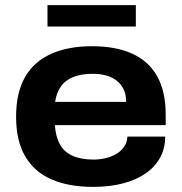

<svg xmlns="http://www.w3.org/2000/svg" viewBox="-20 -720 711 752"><path d="M345 12Q249 12 181.5 -17.5Q114 -47 78.5 -108Q43 -169 43 -263Q43 -357 78 -418Q113 -479 180 -509Q247 -539 340 -539Q434 -539 498.5 -509.5Q563 -480 596 -420.5Q629 -361 629 -271V-230H195Q198 -184 215 -154Q232 -124 265 -109.5Q298 -95 347 -95Q370 -95 393.5 -100.5Q417 -106 435.5 -117Q454 -128 466 -145Q478 -162 479 -185H627Q627 -139 607 -102.5Q587 -66 550 -40.5Q513 -15 461 -1.5Q409 12 345 12ZM196 -321H474Q474 -350 464 -370.5Q454 -391 436.5 -404.5Q419 -418 395.5 -424.5Q372 -431 343 -431Q300 -431 268.5 -419Q237 -407 219 -382Q201 -357 196 -321ZM166 -616V-700H512V-616Z"/></svg>

Font: Archivo SemiExpanded
Style: Bold
Weight: 700
Width: 6
Designer: Hector Gatti
Foundry: Omnibus-Type
Version: Version 2.001